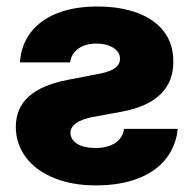

<svg xmlns="http://www.w3.org/2000/svg" viewBox="-20 -557 593 587"><path d="M277.3 -537.1Q348.6 -537.1 401.4 -517.1Q454.1 -497.1 482.2 -459.2Q510.3 -421.4 509.8 -369.1Q510.7 -308.1 471.2 -269.3Q431.6 -230.5 353.5 -215.8L262.7 -199.2Q228.5 -191.9 212.4 -180.4Q196.3 -168.9 195.3 -151.4Q195.8 -129.4 216.6 -116.9Q237.3 -104.5 271.5 -104.5Q308.6 -104.5 331.8 -119.6Q355 -134.8 359.4 -163.1H523.4Q518.1 -110.4 487.1 -71.3Q456.1 -32.2 401.6 -11.2Q347.2 9.8 272.5 9.8Q201.2 9.8 146 -12.5Q90.8 -34.7 59.8 -75.2Q28.8 -115.7 28.3 -168.9Q28.8 -226.6 67.6 -261.7Q106.4 -296.9 185.5 -312.5L286.1 -332Q348.1 -343.8 346.7 -377.9Q347.2 -397.9 326.4 -410.9Q305.7 -423.8 274.4 -423.8Q241.2 -423.8 219.5 -408.2Q197.8 -392.6 194.3 -366.2H41Q44.4 -418.9 73.5 -457.3Q102.5 -495.6 154.5 -516.4Q206.5 -537.1 277.3 -537.1Z"/></svg>

Font: Pretendard Std ExtraBold
Style: Regular
Weight: 800
Designer: Base glyphs from Inter by Rasmus Andersson; Hangeul glyphs from Noto Sans CJK(Source Han Sans) by Jang Soo-young and Kan
Foundry: Kil Hyung-jin
Version: Version 1.309